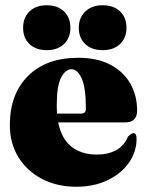

<svg xmlns="http://www.w3.org/2000/svg" viewBox="-20 -699 562 731"><path d="M502 -278Q502 -233 456.5 -233H201.5Q214.5 -169.5 252.8 -140Q291 -110.5 348.5 -110.5Q392 -110.5 422.5 -127.5Q453 -144.5 467 -178.5Q480.5 -192 488 -192Q500 -192 500 -171.5Q500 -121 470.5 -79.2Q441 -37.5 389.2 -12.8Q337.5 12 270 12Q197.5 12 140.5 -17.5Q83.5 -47 50.5 -100Q17.5 -153 17.5 -223Q17.5 -341 86.8 -410Q156 -479 278 -479Q350 -479 400 -452.8Q450 -426.5 476 -381Q502 -335.5 502 -278ZM196 -296.5Q196 -281 197 -266.5H288.5Q307 -266.5 307 -285.5Q307 -366 290.8 -400.8Q274.5 -435.5 252.5 -435.5Q229.5 -435.5 212.8 -404Q196 -372.5 196 -296.5ZM158 -508Q117 -508 92.5 -531Q68 -554 68 -593Q68 -632.5 92.5 -655.8Q117 -679 158 -679Q199 -679 223.5 -655.8Q248 -632.5 248 -593Q248 -554.5 223.5 -531.2Q199 -508 158 -508ZM370.5 -508Q329.5 -508 304.8 -531Q280 -554 280 -593Q280 -632 305 -655.5Q330 -679 370.5 -679Q412.5 -679 437 -655.8Q461.5 -632.5 461.5 -593Q461.5 -554.5 437 -531.2Q412.5 -508 370.5 -508Z"/></svg>

Font: Fraunces 72pt S000 Black
Style: Regular
Weight: 900
Version: Version 1.000; ttfautohint (v1.8.3)